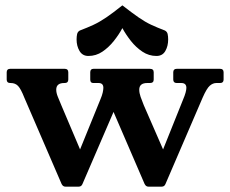

<svg xmlns="http://www.w3.org/2000/svg" viewBox="-20 -697 860 717"><path d="M224 0Q215 0 210 -10L71 -332Q58 -365 47.5 -376Q37 -387 20 -387H18Q5 -387 5 -400V-427Q5 -440 18 -440H222Q235 -440 235 -427V-400Q235 -387 222 -387H220Q190 -387 190 -362Q190 -350 196 -335.5Q202 -321 209 -304L279 -139L355 -326Q361 -340 363.5 -351Q366 -362 366 -369Q366 -387 348 -387H328Q317 -387 317 -400V-427Q317 -440 329 -440H540Q554 -440 554 -427V-400Q554 -387 540 -387H530Q500 -387 500 -362Q500 -350 505 -335.5Q510 -321 517 -304L589 -139L664 -326Q670 -340 673 -351Q676 -362 676 -369Q676 -387 657 -387H640Q627 -387 627 -400V-427Q627 -440 640 -440H802Q815 -440 815 -427V-400Q815 -387 802 -387H788Q775 -387 763.5 -377Q752 -367 737 -333L598 -10Q594 0 584 0H534Q525 0 520 -10L404 -279L288 -10Q284 0 274 0ZM437 -592Q423.9 -567.5 404.9 -543.8Q386 -520 362.3 -504Q338.7 -488 310 -488Q288 -488 277 -506.6Q266 -525.2 266 -549.5Q266 -561 268 -569.8Q270 -578.6 278 -583Q307 -594 329.5 -604.5Q352 -615 377 -632Q402 -649 437 -677Q473 -649 497.5 -632Q522 -615 544.5 -604.5Q567 -594 596 -583Q604 -578.6 606 -570Q608 -561.2 608 -549.6Q608 -525 597.4 -506.5Q586.8 -488 564.2 -488Q536 -488 511.9 -504Q487.9 -520 468.9 -544Q450 -568 437 -592Z"/></svg>

Font: Young Serif Light
Style: Regular
Weight: 300
Designer: Bastien Sozeau
Foundry: NBR — Bastien Sozeau
Version: Version 5.001